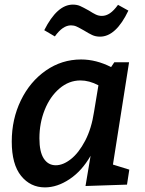

<svg xmlns="http://www.w3.org/2000/svg" viewBox="-20 -802 629 833"><path d="M470 -88 541 -66 531 -1 351 5 373 -126Q335 -60 281.5 -24.5Q228 11 175 11Q112 11 71.5 -39Q31 -89 31 -188Q31 -285 70.5 -366.5Q110 -448 179 -496Q248 -544 332 -544Q397 -544 462 -511L476 -532H540ZM388 -317 407 -432Q367 -453 329 -453Q279 -453 238 -418Q197 -383 174 -325.5Q151 -268 151 -202Q151 -143 170 -114Q189 -85 222 -85Q254 -85 288 -112Q322 -139 349.5 -191.5Q377 -244 388 -317ZM344 -670Q323 -682 312 -687Q301 -692 288 -692Q252 -692 218 -644L172 -671Q228 -782 296 -782Q314 -782 327.5 -776Q341 -770 366 -756Q383 -745 395.5 -739Q408 -733 422 -733Q440 -733 457 -744.5Q474 -756 492 -781L537 -756Q483 -643 414 -643Q395 -643 380 -650Q365 -657 344 -670Z"/></svg>

Font: Bitter Pro SemiBold
Style: Italic
Weight: 600
Italic angle: -9°
Designer: Sol Matas, and Bitter project Authors
Foundry: Sol Matas
Version: Version 1.010